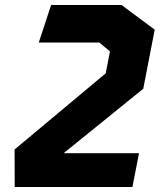

<svg xmlns="http://www.w3.org/2000/svg" viewBox="-20 -750 660 770"><path d="M39 0H511L537.5 -135.5H235L554.5 -394L600.5 -631L467.5 -730H185L135.5 -579.5H378L421 -544L404 -456L38.5 -150.5Z"/></svg>

Font: Monaspace Krypton ExtraBold
Style: Italic
Weight: 800
Italic angle: -11°
Designer: Riley Cran & the Lettermatic Team
Foundry: Lettermatic
Version: Version 1.101 (Monaspace Krypton)